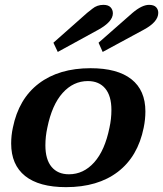

<svg xmlns="http://www.w3.org/2000/svg" viewBox="-20 -761 672 791"><path d="M200 -585 339 -708Q341 -709 360.5 -725Q380 -741 406 -741Q426 -741 435.5 -731Q445 -721 445 -706Q445 -672 386 -639L218 -547ZM386 -585 526 -708Q565 -741 594 -741Q614 -741 623 -731.5Q632 -722 632 -708Q632 -671 573 -639L403 -547ZM26 -170Q26 -203 33 -235Q57 -354 140 -417Q223 -480 353 -480Q464 -480 521.5 -434.5Q579 -389 579 -302Q579 -269 572 -235Q548 -116 465.5 -53Q383 10 252 10Q141 10 83.5 -36Q26 -82 26 -170ZM431 -235Q439 -271 439 -308Q439 -366 413.5 -396.5Q388 -427 342 -427Q282 -427 238 -378Q194 -329 175 -235Q167 -199 167 -162Q167 -104 192.5 -73.5Q218 -43 264 -43Q324 -43 368 -92Q412 -141 431 -235Z"/></svg>

Font: Taviraj SemiBold
Style: Italic
Weight: 600
Italic angle: -12°
Designer: Katatrad Team
Foundry: CadsonDemak
Version: Version 1.001